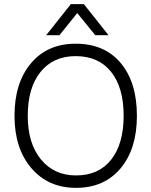

<svg xmlns="http://www.w3.org/2000/svg" viewBox="-20 -899 731 927"><path d="M641 -340Q641 -180 562 -86Q483 8 347 8Q213 8 131.5 -87Q50 -182 50 -340Q50 -499 129.5 -593.5Q209 -688 345 -688Q485 -688 563 -594.5Q641 -501 641 -340ZM114 -340Q114 -207 177.5 -129.5Q241 -52 347 -52Q457 -52 517 -128.5Q577 -205 577 -340Q577 -476 516.5 -552Q456 -628 345 -628Q237 -628 175.5 -551.5Q114 -475 114 -340ZM267 -729H203L322 -879H385L504 -729H440L353 -836Z"/></svg>

Font: Hind Madurai Light
Style: Regular
Weight: 300
Designer: Jyotish Sonowal
Foundry: Indian Type Foundry
Version: Version 1.001;PS 1.0;hotconv 1.0.86;makeotf.lib2.5.63406; tt